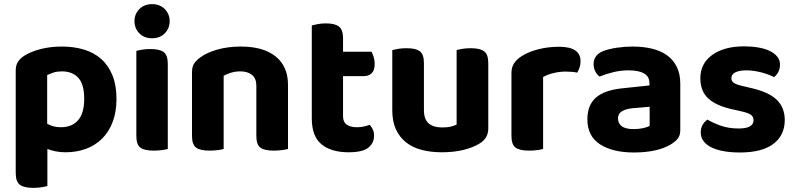

<svg xmlns="http://www.w3.org/2000/svg" viewBox="-20 -721 3846 928"><path d="M297 15Q271 15 249 10.5Q227 6 209 -1V178Q199 181 181 184Q163 187 141 187Q96 187 76 172Q56 157 56 115V-380Q56 -406 67 -422.5Q78 -439 98 -452Q128 -471 175 -483.5Q222 -496 279 -496Q337 -496 385.5 -481.5Q434 -467 469 -436Q504 -405 523.5 -357Q543 -309 543 -243Q543 -180 524.5 -131.5Q506 -83 473 -50.5Q440 -18 395 -1.5Q350 15 297 15ZM274 -106Q328 -106 357.5 -140Q387 -174 387 -243Q387 -314 358.5 -345Q330 -376 279 -376Q256 -376 239 -370.5Q222 -365 208 -358V-123Q222 -115 238 -110.5Q254 -106 274 -106Z M791 -1Q781 2 763 4.5Q745 7 723 7Q678 7 658.5 -7.5Q639 -22 639 -64V-475Q649 -478 667 -481Q685 -484 707 -484Q752 -484 771.5 -469Q791 -454 791 -412ZM630 -619Q630 -653 653.5 -677Q677 -701 715 -701Q753 -701 776.5 -677Q800 -653 800 -619Q800 -584 776.5 -560Q753 -536 715 -536Q677 -536 653.5 -560Q630 -584 630 -619Z M1219 -307Q1219 -342 1198 -359Q1177 -376 1142 -376Q1118 -376 1098 -370Q1078 -364 1061 -355V-1Q1051 2 1033 4.5Q1015 7 993 7Q948 7 928 -7.5Q908 -22 908 -64V-373Q908 -399 919 -415Q930 -431 950 -445Q982 -468 1032.5 -482Q1083 -496 1144 -496Q1253 -496 1312.5 -448Q1372 -400 1372 -311V-1Q1361 2 1343 4.5Q1325 7 1303 7Q1258 7 1238.5 -7.5Q1219 -22 1219 -64V-307Z M1638 -159Q1638 -131 1656 -118.5Q1674 -106 1706 -106Q1721 -106 1738 -109.5Q1755 -113 1767 -118Q1776 -108 1782 -95Q1788 -82 1788 -65Q1788 -30 1760.5 -7.5Q1733 15 1665 15Q1581 15 1534 -23.5Q1487 -62 1487 -149V-598Q1498 -601 1516 -604.5Q1534 -608 1555 -608Q1599 -608 1618.5 -592.5Q1638 -577 1638 -536V-471H1776Q1781 -461 1786 -445.5Q1791 -430 1791 -413Q1791 -381 1776.5 -367Q1762 -353 1739 -353H1638V-159Z M2340 -100Q2340 -53 2299 -28Q2267 -8 2220 3.5Q2173 15 2116 15Q2062 15 2018 3.5Q1974 -8 1942.5 -33Q1911 -58 1893.5 -96Q1876 -134 1876 -188V-479Q1887 -482 1905 -485Q1923 -488 1945 -488Q1990 -488 2009.5 -473Q2029 -458 2029 -416V-189Q2029 -144 2052 -124.5Q2075 -105 2117 -105Q2143 -105 2160.5 -109.5Q2178 -114 2187 -119V-479Q2197 -482 2215 -485Q2233 -488 2255 -488Q2300 -488 2320 -473Q2340 -458 2340 -416V-100Z M2605 -1Q2595 2 2577 4.5Q2559 7 2537 7Q2492 7 2472 -7.5Q2452 -22 2452 -64V-369Q2452 -397 2466 -417Q2480 -437 2505 -452Q2538 -472 2584.5 -483.5Q2631 -495 2682 -495Q2786 -495 2786 -425Q2786 -408 2781 -394Q2776 -380 2770 -370Q2747 -375 2714 -375Q2685 -375 2656 -368Q2627 -361 2605 -349Z M3044 -97Q3066 -97 3087.5 -101.5Q3109 -106 3120 -113V-205L3038 -198Q3006 -195 2986.5 -183.5Q2967 -172 2967 -149Q2967 -125 2985 -111Q3003 -97 3044 -97ZM3038 -496Q3090 -496 3132.5 -485.5Q3175 -475 3205 -453Q3235 -431 3251.5 -397Q3268 -363 3268 -317V-91Q3268 -65 3254.5 -49.5Q3241 -34 3222 -23Q3191 -4 3146 6Q3101 16 3044 16Q2941 16 2880 -23.5Q2819 -63 2819 -144Q2819 -213 2860 -249Q2901 -285 2986 -294L3119 -308V-319Q3119 -351 3093 -366Q3067 -381 3018 -381Q2980 -381 2943.5 -372Q2907 -363 2878 -351Q2866 -359 2857.5 -375.5Q2849 -392 2849 -411Q2849 -455 2895 -474Q2924 -485 2962.5 -490.5Q3001 -496 3038 -496Z M3773 -141Q3773 -67 3718 -25.5Q3663 16 3556 16Q3514 16 3479.5 10Q3445 4 3420 -8Q3395 -20 3381 -38Q3367 -56 3367 -80Q3367 -102 3376 -117.5Q3385 -133 3399 -143Q3428 -126 3465 -113Q3502 -100 3551 -100Q3622 -100 3622 -140Q3622 -157 3609.5 -166Q3597 -175 3567 -182L3527 -191Q3445 -208 3405 -243.5Q3365 -279 3365 -343Q3365 -414 3422.5 -455.5Q3480 -497 3577 -497Q3613 -497 3645 -491.5Q3677 -486 3700 -475Q3723 -464 3736.5 -447.5Q3750 -431 3750 -409Q3750 -389 3742 -373.5Q3734 -358 3721 -348Q3713 -353 3697.5 -359Q3682 -365 3664 -370Q3646 -375 3626 -378Q3606 -381 3589 -381Q3554 -381 3534.5 -371.5Q3515 -362 3515 -343Q3515 -329 3526 -321Q3537 -313 3566 -306L3604 -297Q3695 -277 3734 -239Q3773 -201 3773 -141Z"/></svg>

Font: Baloo Tammudu 2
Style: Bold
Weight: 700
Designer: Maithili Shingre, Omkar Shende and Ek Type
Foundry: Ek Type
Version: Version 1.640;hotconv 1.0.111;makeotfexe 2.5.65597; ttfautoh